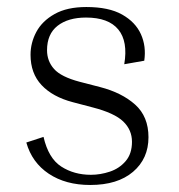

<svg xmlns="http://www.w3.org/2000/svg" viewBox="-20 -517 510 547"><path d="M244 -211 187 -226Q130 -241 98.5 -274.5Q67 -308 67 -361Q67 -395 83.5 -426Q100 -457 135.5 -477Q171 -497 226 -497Q290 -497 328 -475.5Q366 -454 381.5 -419.5Q397 -385 391 -344L334 -334Q345 -399 317 -433Q289 -467 225 -467Q174 -467 144 -443.5Q114 -420 114 -374Q114 -343 134 -320.5Q154 -298 207 -284L265 -269Q327 -253 365 -219Q403 -185 403 -126Q403 -65 359 -27.5Q315 10 237 10Q167 10 119 -22Q71 -54 55 -111L104 -127Q118 -66 154.5 -42.5Q191 -19 239 -19Q266 -19 293 -28Q320 -37 338 -58Q356 -79 356 -113Q356 -147 331 -171Q306 -195 244 -211Z"/></svg>

Font: Inria Serif Light
Style: Regular
Weight: 300
Designer: Black Foundry Team
Foundry: Black Foundry
Version: Version 1.000; ttfautohint (v1.8.3)